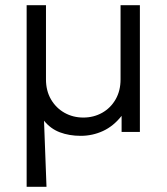

<svg xmlns="http://www.w3.org/2000/svg" viewBox="-20 -505 638 735"><path d="M82 210V-485H156V-201Q156 -157.5 175.2 -124.5Q194.5 -91.5 227 -73.2Q259.5 -55 299 -55Q338.5 -55 371 -73.2Q403.5 -91.5 422.5 -124.5Q441.5 -157.5 441.5 -201V-485H515.5V0H445.5V-61.5Q414.5 -22 374.2 -3.5Q334 15 289 15Q245 15 209.2 1.5Q173.5 -12 148.5 -43L158 210Z"/></svg>

Font: Geologica Roman ExtraLight
Style: Regular
Weight: 250
Designer: Sindre Bremnes, Frode Helland
Foundry: Monokrom Skriftforlag AS
Version: Version 1.010;gftools[0.9.28]